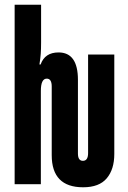

<svg xmlns="http://www.w3.org/2000/svg" viewBox="-20 -780 540 813"><path d="M332 13Q400 13 432 -25Q464 -63 464 -128V-549H353V-132Q353 -99 331 -99Q310 -99 310 -130V-442Q310 -558 228 -558Q170 -558 152 -507H147Q151 -532 152.5 -552Q154 -572 154 -600V-760H42V0H153V-395Q153 -447 178 -447Q199 -447 199 -414V-123Q199 13 332 13Z"/></svg>

Font: Noto Sans Mono Condensed Extra
Style: Regular
Weight: 800
Width: 3
Designer: Monotype Design Team
Foundry: Monotype Imaging Inc.
Version: Version 1.900